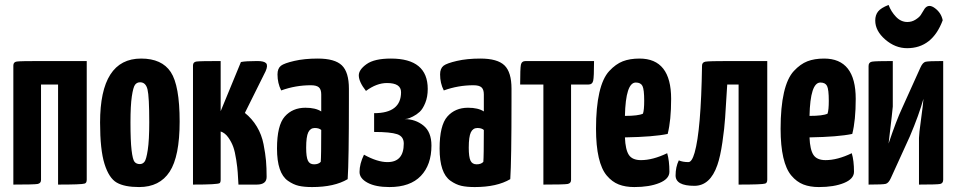

<svg xmlns="http://www.w3.org/2000/svg" viewBox="-20 -747 3868 777"><path d="M331 -20Q331 -6 322 -4Q310 0 215 0V-405H146V-20V-19Q146 -5 132 -2.5Q118 0 34 0V-480Q34 -481 34 -482Q34 -496 48 -498Q62 -500 146 -500H331Z M385 -251Q385 -510 551 -510Q635 -510 671 -455.5Q707 -401 707 -255Q707 -114 666.5 -52Q626 10 543 10Q484 10 452.5 -8Q421 -26 403 -83.5Q385 -141 385 -251ZM508 -252Q508 -177 512.5 -139Q517 -101 524.5 -92Q532 -83 546 -83Q557 -83 564.5 -92Q572 -101 578 -140.5Q584 -180 584 -252Q584 -356 577 -385Q570 -414 547 -414Q534 -414 526.5 -404Q519 -394 513.5 -357Q508 -320 508 -252Z M761 -480Q761 -481 761 -482Q761 -496 775 -498Q789 -500 873 -500V-297L955 -496Q974 -500 1021 -500Q1049 -500 1057 -491Q1065 -482 1055 -459L971 -290Q1000 -267 1019.5 -234.5Q1039 -202 1046.5 -163.5Q1054 -125 1056.5 -96.5Q1059 -68 1059 -31Q1059 0 1019 0H945Q943 -32 942 -49.5Q941 -67 936 -100Q931 -133 924 -152.5Q917 -172 904 -190.5Q891 -209 873 -215V-20Q873 -9 869 -6Q861 0 761 0Z M1103 -446Q1103 -470 1117 -481Q1130 -491 1171 -500.5Q1212 -510 1266 -510Q1335 -510 1363.5 -482.5Q1392 -455 1392 -388V-341Q1392 -96 1387 -22Q1333 10 1243 10Q1211 10 1189 5Q1167 0 1145 -15.5Q1123 -31 1112 -63.5Q1101 -96 1101 -146Q1101 -240 1132.5 -275.5Q1164 -311 1216 -311Q1257 -311 1280 -296V-365Q1280 -385 1270.5 -393.5Q1261 -402 1238 -402Q1176 -402 1118 -381Q1103 -410 1103 -446ZM1280 -221Q1271 -229 1254 -229Q1236 -229 1227.5 -211.5Q1219 -194 1219 -149Q1219 -112 1226 -97Q1233 -82 1251 -82Q1269 -82 1278 -92Q1280 -114 1280 -221Z M1618 -265Q1661 -265 1693.5 -239Q1726 -213 1726 -158Q1726 -80 1683 -35Q1640 10 1556 10Q1500 10 1467.5 -7.5Q1435 -25 1435 -51Q1435 -84 1453 -121Q1507 -91 1548 -91Q1614 -91 1614 -166Q1614 -195 1587 -204Q1560 -213 1494 -213V-289Q1603 -289 1603 -374Q1603 -411 1546 -411Q1504 -411 1461 -379Q1432 -416 1432 -442Q1432 -465 1463.5 -487.5Q1495 -510 1562 -510Q1711 -510 1711 -387Q1711 -355 1701 -330.5Q1691 -306 1678.5 -294.5Q1666 -283 1651 -275.5Q1636 -268 1628.5 -266.5Q1621 -265 1618 -265Z M1761 -446Q1761 -470 1775 -481Q1788 -491 1829 -500.5Q1870 -510 1924 -510Q1993 -510 2021.5 -482.5Q2050 -455 2050 -388V-341Q2050 -96 2045 -22Q1991 10 1901 10Q1869 10 1847 5Q1825 0 1803 -15.5Q1781 -31 1770 -63.5Q1759 -96 1759 -146Q1759 -240 1790.5 -275.5Q1822 -311 1874 -311Q1915 -311 1938 -296V-365Q1938 -385 1928.5 -393.5Q1919 -402 1896 -402Q1834 -402 1776 -381Q1761 -410 1761 -446ZM1938 -221Q1929 -229 1912 -229Q1894 -229 1885.5 -211.5Q1877 -194 1877 -149Q1877 -112 1884 -97Q1891 -82 1909 -82Q1927 -82 1936 -92Q1938 -114 1938 -221Z M2291 -405V-20V-19Q2291 -5 2277 -2.5Q2263 0 2179 0V-405H2085Q2085 -470 2088 -485Q2091 -500 2108 -500H2384Q2384 -435 2380.5 -420Q2377 -405 2362 -405Z M2574 -99Q2622 -99 2680 -127Q2689 -97 2689 -52Q2689 -23 2648.5 -6.5Q2608 10 2547 10Q2511 10 2484 -0.5Q2457 -11 2435.5 -36.5Q2414 -62 2403 -109.5Q2392 -157 2392 -226Q2392 -313 2405.5 -372Q2419 -431 2445.5 -459.5Q2472 -488 2500.5 -499Q2529 -510 2568 -510Q2696 -510 2696 -347Q2696 -260 2682 -205Q2625 -193 2509 -191Q2511 -141 2525 -120Q2539 -99 2574 -99ZM2553 -413Q2512 -413 2509 -278Q2563 -278 2582 -287Q2587 -302 2587 -339Q2587 -385 2580 -399Q2573 -413 2553 -413Z M2790 5Q2714 5 2714 -37Q2714 -71 2727 -98Q2743 -91 2766 -91Q2780 -91 2791 -129Q2817 -220 2821 -480Q2821 -481 2821 -481Q2821 -495 2835 -497.5Q2849 -500 2933 -500H3085V-20Q3085 -6 3076 -4Q3064 0 2969 0V-405H2923Q2917 -311 2914.5 -270.5Q2912 -230 2903.5 -171.5Q2895 -113 2883 -79Q2854 5 2790 5Z M3321 -99Q3369 -99 3427 -127Q3436 -97 3436 -52Q3436 -23 3395.5 -6.5Q3355 10 3294 10Q3258 10 3231 -0.5Q3204 -11 3182.5 -36.5Q3161 -62 3150 -109.5Q3139 -157 3139 -226Q3139 -313 3152.5 -372Q3166 -431 3192.5 -459.5Q3219 -488 3247.5 -499Q3276 -510 3315 -510Q3443 -510 3443 -347Q3443 -260 3429 -205Q3372 -193 3256 -191Q3258 -141 3272 -120Q3286 -99 3321 -99ZM3300 -413Q3259 -413 3256 -278Q3310 -278 3329 -287Q3334 -302 3334 -339Q3334 -385 3327 -399Q3320 -413 3300 -413Z M3576 -727Q3586 -700 3606 -679Q3626 -658 3652 -658Q3670 -658 3685 -667.5Q3700 -677 3706 -686Q3712 -695 3722 -712Q3738 -733 3763.5 -714Q3789 -695 3795 -665Q3753 -552 3651 -552Q3603 -552 3562.5 -587Q3522 -622 3522 -664Q3522 -686 3533.5 -700.5Q3545 -715 3576 -727ZM3705 -474Q3714 -494 3725.5 -497Q3737 -500 3797 -500V-20Q3797 -5 3784.5 -2.5Q3772 0 3699 0V-189Q3699 -204 3707.5 -265.5Q3716 -327 3717 -347Q3699 -282 3662 -195L3585 -26Q3576 -6 3564.5 -3Q3553 0 3495 0V-480Q3495 -495 3509 -497.5Q3523 -500 3593 -500V-316Q3593 -309 3576 -166Q3607 -259 3631 -310Z"/></svg>

Font: Yanone Kaffeesatz Bold
Style: Regular
Weight: 700
Designer: Yanone (Cyrillic: Daniel Pouzeot)
Foundry: Yanone
Version: Version 1.003;PS 001.003;hotconv 1.0.88;makeotf.lib2.5.64775